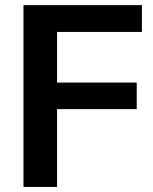

<svg xmlns="http://www.w3.org/2000/svg" viewBox="-20 -739 604 759"><path d="M205.6 0V-307.6H520.5V-412.6H205.6V-612.8H541V-718.8H72.8V0Z"/></svg>

Font: Winston SemiBold
Style: Regular
Weight: 600
Designer: Vernon Adams, Kim Jin-seong, David Berlow, Cristiano Sobral
Foundry: The Winston Project Authors
Version: Version 3.004